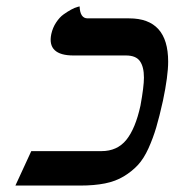

<svg xmlns="http://www.w3.org/2000/svg" viewBox="-20 -576 542 596"><path d="M416 -248Q426.8 -307.1 426.8 -335Q426.8 -368.7 414.3 -386.2Q401.9 -403.8 371.1 -403.8H208Q167 -403.8 149.7 -420.4Q132.3 -437 139.2 -470.2Q143.6 -490.2 154.3 -506.3Q165 -522.5 177.2 -531.2Q189.5 -540 200.7 -546.1Q211.9 -552.2 219.7 -554.2L227.1 -556.2Q228.5 -519 252 -519H380.9Q502 -519 502 -384.8Q502 -340.3 485.8 -263.2Q475.1 -214.8 465.1 -180.9Q455.1 -147 440.7 -115.2Q426.3 -83.5 408 -63.7Q389.6 -43.9 364.3 -28.6Q338.9 -13.2 305.7 -6.6Q272.5 0 229 0H27.8L77.1 -106.9H294.9Q343.8 -106.9 372.1 -141.8Q400.4 -176.8 416 -248Z"/></svg>

Font: Linear Smooth
Style: Bold Italic
Weight: 700
Designer: Philipp H. Poll, Flanker
Foundry: Philipp H. Poll, reworked by Flanker
Version: Version 1.061 | FøM Fix